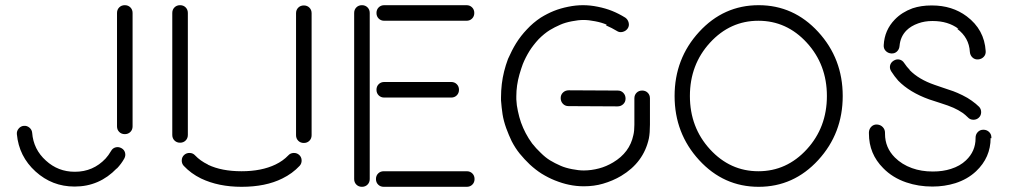

<svg xmlns="http://www.w3.org/2000/svg" viewBox="-20 -690 3903 740"><path d="M491 -203Q491 -190 482.5 -181.5Q474 -173 461 -173Q448 -173 439.5 -181.5Q431 -190 431 -203V-640Q431 -653 439.5 -661.5Q448 -670 461 -670Q474 -670 482.5 -661.5Q491 -653 491 -640ZM430 -40V-41Q363 29 268 29H267Q181 29 117 -29Q53 -87 45 -173Q44 -185 52 -194.5Q60 -204 72 -205Q84 -206 93.5 -198Q103 -190 104 -178Q109 -114 157 -71Q204 -28 268 -28H269Q339 -28 387 -79Q398 -91 408 -108Q414 -119 425.5 -122Q437 -125 448 -119Q459 -113 462 -101.5Q465 -90 459 -79Q448 -59 430 -40Z M704 -170Q704 -157 695.5 -148.5Q687 -140 674 -140Q661 -140 652.5 -148.5Q644 -157 644 -170V-640Q644 -653 652.5 -661.5Q661 -670 674 -670Q687 -670 695.5 -661.5Q704 -653 704 -640ZM781 -56 782 -55Q834 -30 911 -30Q988 -30 1042 -56Q1071 -70 1091 -91Q1099 -100 1111.5 -100.5Q1124 -101 1133 -93Q1142 -85 1142.5 -72.5Q1143 -60 1135 -51Q1107 -21 1068 -2Q1004 30 911 30Q822 30 755 -2Q716 -21 688 -51Q680 -60 680.5 -72.5Q681 -85 690 -93Q699 -101 711.5 -100.5Q724 -100 732 -91Q752 -70 781 -56ZM1121 -639Q1121 -652 1129.5 -660.5Q1138 -669 1151 -669Q1164 -669 1172.5 -660.5Q1181 -652 1181 -639V-169Q1181 -156 1172.5 -147.5Q1164 -139 1151 -139Q1138 -139 1129.5 -147.5Q1121 -156 1121 -169Z M1461 -314Q1448 -314 1439.5 -322.5Q1431 -331 1431 -344Q1431 -357 1439.5 -365.5Q1448 -374 1461 -374H1719Q1732 -374 1740.5 -365.5Q1749 -357 1749 -344Q1749 -331 1740.5 -322.5Q1732 -314 1719 -314ZM1459 30Q1446 30 1437.5 21.5Q1429 13 1429 0Q1429 -13 1437.5 -21.5Q1446 -30 1459 -30H1779Q1792 -30 1800.5 -21.5Q1809 -13 1809 0Q1809 13 1800.5 21.5Q1792 30 1779 30ZM1345 -640Q1345 -653 1353.5 -661.5Q1362 -670 1375 -670Q1388 -670 1396.5 -661.5Q1405 -653 1405 -640V0Q1405 13 1396.5 21.5Q1388 30 1375 30Q1362 30 1353.5 21.5Q1345 13 1345 0ZM1778 -670Q1791 -670 1799.5 -661.5Q1808 -653 1808 -640Q1808 -627 1799.5 -618.5Q1791 -610 1778 -610H1461Q1448 -610 1439.5 -618.5Q1431 -627 1431 -640Q1431 -653 1439.5 -661.5Q1448 -670 1461 -670Z M2316 -592 2318 -595Q2300 -603 2274 -608Q2249 -613 2229 -613Q2209 -613 2184 -608Q2158 -603 2140 -595Q2117 -585 2099 -574Q2078 -561 2056 -539Q2035 -516 2021 -494Q2005 -468 1995 -443Q1989 -427 1982 -403Q1976 -382 1973 -361Q1970 -340 1970 -319V-313V-307Q1971 -284 1976 -262Q1981 -238 1988 -218Q1996 -196 2006 -177Q2017 -156 2031 -137Q2046 -118 2064 -101Q2082 -83 2100 -72Q2118 -61 2141 -51Q2159 -43 2185 -38Q2210 -33 2230 -33Q2259 -33 2289 -41Q2316 -48 2343 -64Q2407 -102 2421 -169Q2425 -185 2425 -209V-311Q2425 -324 2433.5 -332.5Q2442 -341 2455 -341Q2468 -341 2476.5 -332.5Q2485 -324 2485 -311V-210Q2485 -178 2481 -157Q2461 -64 2374 -12Q2342 7 2304 18Q2270 28 2230 28Q2201 28 2173 22Q2148 17 2118 5Q2093 -5 2067 -21Q2045 -35 2022 -56Q2001 -76 1983 -98Q1966 -119 1952 -146Q1941 -169 1931 -196Q1921 -224 1917 -249Q1913 -276 1911 -303V-309V-315Q1911 -340 1914 -366Q1917 -391 1923 -415Q1929 -439 1938 -463Q1953 -497 1969 -523Q1987 -552 2011 -577Q2034 -602 2064 -622Q2090 -638 2115 -648Q2140 -658 2170 -664Q2199 -670 2227 -670Q2255 -670 2284 -664Q2314 -658 2339 -648Q2364 -638 2390 -622Q2400 -615 2403 -602.5Q2406 -590 2399 -580Q2392 -570 2379.5 -567Q2367 -564 2357 -571Q2339 -582 2316 -592ZM2171 -281Q2158 -281 2149.5 -290Q2141 -299 2141 -312Q2141 -325 2150 -333.5Q2159 -342 2172 -342L2361 -341Q2374 -341 2382.5 -332Q2391 -323 2391 -310Q2391 -297 2382 -288.5Q2373 -280 2360 -280Z M2674.5 -567Q2769 -670 2904 -670Q3039 -670 3133.5 -567Q3228 -464 3228 -320Q3228 -176 3133.5 -73Q3039 30 2904 30Q2769 30 2674.5 -73Q2580 -176 2580 -320Q2580 -464 2674.5 -567ZM2716.5 -525.5Q2639 -441 2639 -320Q2639 -199 2716.5 -114.5Q2794 -30 2903 -30Q3012 -30 3089.5 -114.5Q3167 -199 3167 -320Q3167 -441 3089.5 -525.5Q3012 -610 2903 -610Q2794 -610 2716.5 -525.5Z M3669 -579H3674Q3634 -609 3575 -609H3573Q3544 -609 3519 -600Q3491 -590 3474 -573Q3450 -549 3447 -513Q3446 -500 3437 -491.5Q3428 -483 3415 -484Q3402 -485 3393.5 -494Q3385 -503 3386 -516Q3389 -574 3429 -615Q3456 -643 3497 -658Q3530 -669 3570 -669H3572Q3650 -669 3706 -627Q3774 -576 3779 -493Q3780 -480 3771.5 -471Q3763 -462 3750 -461Q3737 -460 3728 -468.5Q3719 -477 3718 -490Q3715 -545 3669 -579ZM3486 -421V-420Q3521 -384 3582 -363Q3592 -359 3615.5 -351.5Q3639 -344 3654 -338.5Q3669 -333 3689.5 -323Q3710 -313 3725 -302Q3742 -290 3754 -278Q3762 -269 3761.5 -256.5Q3761 -244 3752 -236Q3743 -228 3730.5 -228.5Q3718 -229 3710 -238Q3700 -248 3690 -255Q3674 -266 3655 -274.5Q3636 -283 3604 -293Q3572 -303 3561 -307Q3486 -334 3442 -379Q3427 -396 3415 -415Q3408 -426 3410.5 -437.5Q3413 -449 3424 -456Q3435 -463 3446.5 -460.5Q3458 -458 3465 -447Q3475 -432 3486 -421ZM3801 -157 3798 -158Q3798 -83 3742 -30Q3709 1 3662 16Q3620 29 3574 29H3573Q3520 29 3473 13Q3420 -5 3384 -42Q3329 -97 3329 -175V-181Q3330 -194 3339 -202.5Q3348 -211 3361 -210Q3374 -209 3382.5 -200Q3391 -191 3391 -178V-174Q3391 -121 3429 -83Q3456 -56 3495 -42Q3531 -29 3575 -29H3576Q3614 -29 3645 -39Q3680 -50 3703 -72Q3740 -107 3740 -157V-159Q3740 -172 3748.5 -181Q3757 -190 3770 -190Q3783 -190 3792 -181.5Q3801 -173 3801 -160Z"/></svg>

Font: Beon
Style: Medium
Weight: 500
Designer: BSozoo
Foundry: BSozoo
Version: Version 001.000